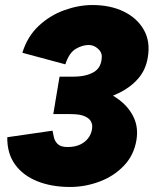

<svg xmlns="http://www.w3.org/2000/svg" viewBox="-20 -732 611 764"><path d="M259 12Q185 12 128 -11Q71 -34 39.5 -78Q8 -122 9 -186L189 -212Q191 -201 194.5 -185.5Q198 -170 210 -158.5Q222 -147 249 -147Q280 -147 301.5 -158Q323 -169 335 -188Q347 -207 347 -230Q347 -240 340.5 -251Q334 -262 315.5 -270Q297 -278 260 -278H192L212 -395H260Q317 -395 367.5 -379Q418 -363 456 -333.5Q494 -304 512.5 -264Q531 -224 523 -175Q513 -114 472.5 -72Q432 -30 375 -9Q318 12 259 12ZM199 -320 217 -427H272Q322 -427 353 -445Q384 -463 385 -506Q386 -524 369.5 -538.5Q353 -553 333 -553Q308 -553 281.5 -537.5Q255 -522 240 -476L69 -522Q89 -587 134 -629Q179 -671 236 -691.5Q293 -712 348 -712Q419 -712 472.5 -686Q526 -660 552.5 -613Q579 -566 568 -503Q560 -454 530 -419.5Q500 -385 455.5 -363Q411 -341 360.5 -330.5Q310 -320 260 -320Z"/></svg>

Font: Figtree Light Black
Style: Italic
Weight: 900
Italic angle: -9.5°
Version: Version 2.000